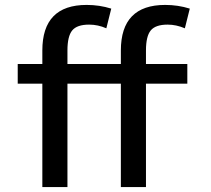

<svg xmlns="http://www.w3.org/2000/svg" viewBox="-20 -760 858 780"><path d="M254 -420V0H152V-420H52V-500H152V-555Q152 -740 332 -740Q384 -740 432 -725L412 -645Q378 -660 342 -660Q293 -660 273.5 -636.5Q254 -613 254 -555V-500H471V-555Q471 -740 651 -740Q703 -740 751 -725L731 -645Q696 -660 661 -660Q612 -660 592.5 -636.5Q573 -613 573 -555V-500H741V-420H573V0H471V-420Z"/></svg>

Font: Mplus 1p Medium
Style: Regular
Weight: 500
Version: Version 1.061